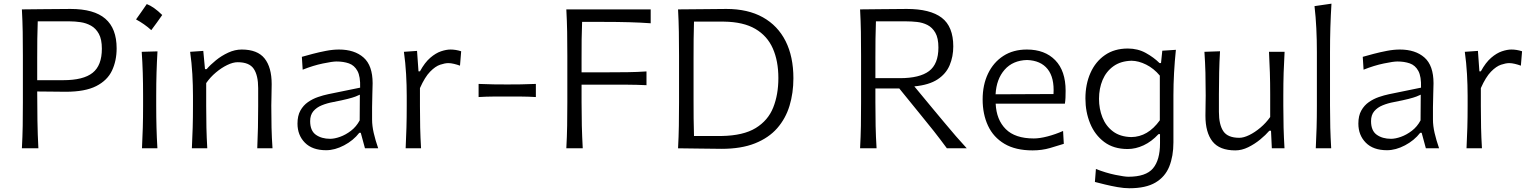

<svg xmlns="http://www.w3.org/2000/svg" viewBox="-20 -794 8196 1028"><path d="M97.2 0Q100.6 -62.5 101.6 -120.1Q102.5 -177.7 102.5 -246.6V-495.6Q102.5 -564.9 101.6 -622.8Q100.6 -680.7 97.2 -743.7Q143.6 -743.7 209 -744.9Q274.4 -746.1 357.9 -746.1Q483.4 -746.1 543.9 -693.8Q604.5 -641.6 604.5 -535.2Q604.5 -468.8 579.6 -416Q554.7 -363.3 495.1 -333Q435.5 -302.7 332 -302.7Q295.9 -302.7 253.2 -303.5Q210.4 -304.2 179.2 -304.2Q179.2 -223.6 180.4 -148.9Q181.6 -74.2 185.5 0ZM182.1 -679.7Q180.2 -632.3 179.7 -585.2Q179.2 -538.1 179.2 -484.4V-364.7H318.8Q426.3 -364.7 475.8 -404.1Q525.4 -443.4 525.4 -533.2Q525.4 -583.5 509.3 -612.8Q493.2 -642.1 467.3 -656.5Q441.4 -670.9 411.1 -675.3Q380.9 -679.7 353 -679.7Z M765.9 -772.2Q804 -757.7 848.6 -713.7Q819.6 -671.8 790 -632.6Q771.8 -649.2 751.1 -663.7Q730.4 -678.2 708.4 -690Q723.4 -710.4 737.1 -730.6Q750.8 -750.7 765.9 -772.2ZM740.2 0Q743.2 -57.6 744.6 -111.1Q746.1 -164.6 746.1 -228.5V-280.8Q746.1 -348.6 744.4 -403.8Q742.7 -459 738.8 -516.6L823.2 -519Q819.8 -460.9 818.1 -405Q816.4 -349.1 816.4 -280.8V-228.5Q816.4 -164.6 817.9 -111.1Q819.3 -57.6 822.8 0Z M1007.3 0Q1010.3 -57.6 1011.7 -111.1Q1013.2 -164.6 1013.2 -228.5V-280.8Q1013.2 -337.4 1009.8 -397.5Q1006.3 -457.5 998 -516.6L1068.4 -521.5L1077.6 -423.8H1086.4Q1106 -446.8 1136 -471.2Q1166 -495.6 1201.9 -512.2Q1237.8 -528.8 1273.9 -528.8Q1358.4 -528.8 1396.5 -481.2Q1434.6 -433.6 1434.6 -343.3Q1434.6 -310.1 1433.6 -280.8Q1432.6 -251.5 1432.6 -228.5Q1432.6 -164.6 1433.8 -111.1Q1435.1 -57.6 1439 0H1357.4Q1359.9 -57.6 1361.1 -110.8Q1362.3 -164.1 1362.3 -226.1V-322.3Q1362.3 -390.6 1338.4 -425.8Q1314.5 -460.9 1252.4 -460.9Q1227.5 -460.9 1196.8 -446Q1166 -431.2 1136 -406Q1106 -380.9 1084 -349.1V-226.1Q1084 -164.1 1085.2 -110.8Q1086.4 -57.6 1089.8 0Z M1726.1 10.3Q1652.3 10.3 1612.5 -30Q1572.8 -70.3 1572.8 -132.3Q1572.8 -174.3 1588.4 -202.1Q1604 -230 1628.9 -247.3Q1653.8 -264.6 1682.4 -274.4Q1710.9 -284.2 1736.8 -289.6L1908.2 -324.7Q1910.2 -384.3 1893.8 -414.3Q1877.4 -444.3 1848.1 -454.6Q1818.8 -464.8 1781.7 -464.8Q1760.3 -464.8 1708.7 -454.1Q1657.2 -443.4 1600.6 -420.9L1596.2 -489.7Q1620.1 -496.6 1654.3 -505.6Q1688.5 -514.6 1725.3 -521.7Q1762.2 -528.8 1794.9 -528.8Q1877.9 -528.8 1926.5 -486.1Q1975.1 -443.4 1975.1 -348.1Q1975.1 -325.2 1973.6 -289.6Q1972.2 -253.9 1972.2 -220.2V-153.8Q1972.2 -120.1 1981 -82Q1989.7 -43.9 2004.9 0H1934.1L1911.6 -83H1903.8Q1872.1 -42 1822.5 -15.9Q1772.9 10.3 1726.1 10.3ZM1747.6 -50.8Q1771 -50.8 1801 -61.5Q1831.1 -72.3 1859.4 -94Q1887.7 -115.7 1905.8 -149.4L1906.7 -287.1Q1897.9 -282.7 1883.5 -277.1Q1869.1 -271.5 1841.3 -264.4Q1813.5 -257.3 1763.7 -247.6Q1731 -241.7 1702.9 -230.2Q1674.8 -218.8 1657.7 -198.5Q1640.6 -178.2 1640.6 -145.5Q1640.6 -94.2 1671.1 -72.5Q1701.7 -50.8 1747.6 -50.8Z M2151.9 0Q2154.8 -57.6 2156.2 -111.1Q2157.7 -164.6 2157.7 -228.5V-280.8Q2157.7 -337.4 2154.3 -397.5Q2150.9 -457.5 2142.6 -516.6L2212.9 -521.5L2220.7 -412.1H2228.5Q2254.4 -459.5 2283.7 -484.6Q2313 -509.8 2341.3 -519.3Q2369.6 -528.8 2392.1 -528.8Q2420.4 -528.8 2449.2 -519.5L2442.9 -442.4Q2427.2 -448.2 2410.6 -452.1Q2394 -456.1 2380.4 -456.1Q2362.3 -456.1 2336.7 -447.5Q2311 -439 2283 -410.4Q2254.9 -381.8 2228.5 -322.3V-226.1Q2228.5 -164.1 2229.7 -110.8Q2231 -57.6 2234.4 0Z M2542.5 -274.4V-344.7Q2584.5 -342.8 2623.3 -342.3Q2662.1 -341.8 2695.8 -341.8Q2729 -341.8 2768.1 -342.3Q2807.1 -342.8 2849.1 -344.7V-274.4Q2807.1 -276.9 2768.1 -277.1Q2729 -277.3 2695.8 -277.3Q2662.1 -277.3 2623.3 -277.1Q2584.5 -276.9 2542.5 -274.4Z M3012.2 0Q3015.6 -62.5 3016.6 -120.1Q3017.6 -177.7 3017.6 -246.6V-495.6Q3017.6 -564.9 3016.6 -622.8Q3015.6 -680.7 3012.2 -743.7H3463.9V-669.4Q3410.6 -673.3 3349.9 -675Q3289.1 -676.8 3206.5 -676.8H3096.7Q3094.7 -629.9 3094.2 -583.7Q3093.8 -537.6 3093.8 -484.4V-406.7H3213.9Q3286.6 -406.7 3339.4 -407.5Q3392.1 -408.2 3441.4 -411.6V-337.9Q3389.2 -340.3 3336.7 -340.6Q3284.2 -340.8 3212.9 -340.8H3093.8V-246.6Q3093.8 -177.7 3095.2 -120.1Q3096.7 -62.5 3100.1 0Z M3610.4 0Q3613.8 -62.5 3614.7 -120.1Q3615.7 -177.7 3615.7 -246.6V-495.6Q3615.7 -564.9 3614.7 -622.8Q3613.8 -680.7 3610.4 -743.7Q3683.1 -743.7 3743.7 -744.9Q3804.2 -746.1 3869.1 -746.1Q3984.4 -746.1 4064.5 -701.4Q4144.5 -656.7 4186.3 -573.7Q4228 -490.7 4228 -375Q4228 -296.4 4207.3 -227.8Q4186.5 -159.2 4141.1 -107.4Q4095.7 -55.7 4022.2 -26.4Q3948.7 2.9 3843.8 2.9Q3776.4 2.9 3723.9 1.5Q3671.4 0 3610.4 0ZM3695.8 -65.9H3844.2Q3960 -67.9 4026.1 -108.4Q4092.3 -148.9 4119.9 -218.3Q4147.5 -287.6 4147.5 -376Q4147.5 -467.3 4117.9 -534.4Q4088.4 -601.6 4024.4 -639.2Q3960.4 -676.8 3856.4 -678.2H3695.8Q3694.3 -630.9 3693.8 -584.2Q3693.4 -537.6 3693.4 -482.4V-259.8Q3693.4 -205.6 3693.8 -159.4Q3694.3 -113.3 3695.8 -65.9Z M4585 -743.7Q4632.8 -743.7 4695.3 -744.9Q4757.8 -746.1 4835 -746.1Q4960.4 -746.1 5022.2 -699Q5084 -651.9 5084 -545.4Q5084 -491.2 5064.7 -445.1Q5045.4 -398.9 4999.8 -368.9Q4954.1 -338.9 4875.5 -331.5L4974.1 -212.4Q5002.4 -178.7 5034.4 -140.1Q5066.4 -101.6 5098.1 -64.9Q5129.9 -28.3 5156.2 0H5049.8Q5014.2 -48.3 4979.5 -92.5Q4944.8 -136.7 4908.7 -180.2L4794.9 -320.3H4667V-246.6Q4667 -177.7 4668.2 -120.1Q4669.4 -62.5 4673.3 0H4585Q4588.4 -62.5 4589.4 -120.1Q4590.3 -177.7 4590.3 -246.6V-495.6Q4590.3 -564.9 4589.4 -622.8Q4588.4 -680.7 4585 -743.7ZM4669.9 -679.7Q4668 -632.3 4667.5 -585.4Q4667 -538.6 4667 -484.4V-375.5H4797.9Q4903.8 -375.5 4954.1 -413.3Q5004.4 -451.2 5004.4 -539.6Q5004.4 -590.3 4988 -618.7Q4971.7 -647 4945.8 -660.2Q4919.9 -673.3 4889.6 -676.5Q4859.4 -679.7 4831.5 -679.7Z M5508.8 11.2Q5417.5 11.2 5358.2 -23.9Q5298.8 -59.1 5270 -120.8Q5241.2 -182.6 5241.2 -261.7Q5241.2 -339.4 5270 -399.7Q5298.8 -460 5351.8 -494.4Q5404.8 -528.8 5478 -528.8Q5574.2 -528.8 5629.9 -471.7Q5685.5 -414.6 5685.5 -308.1Q5685.5 -288.1 5684.8 -271.2Q5684.1 -254.4 5681.6 -238.8H5311Q5314.9 -152.8 5365 -102.8Q5415 -52.7 5515.1 -52.7Q5546.9 -52.7 5588.9 -63.7Q5630.9 -74.7 5671.9 -92.8L5675.8 -23.9Q5645.5 -14.2 5602.1 -1.5Q5558.6 11.2 5508.8 11.2ZM5620.6 -290.5Q5626 -377.9 5589.1 -424.1Q5552.2 -470.2 5479 -472.7Q5402.8 -470.7 5358.9 -420.7Q5314.9 -370.6 5310.5 -289.1Z M6026.9 213.9Q5998 213.9 5963.4 207.8Q5928.7 201.7 5896.5 193.8Q5864.3 186 5842.3 180.2L5847.7 110.8Q5901.4 131.8 5951.2 142.1Q6001 152.3 6021.5 152.3Q6115.2 152.3 6153.1 107.7Q6190.9 63 6190.9 -26.9V-75.7H6182.6Q6146 -36.1 6103.3 -16.1Q6060.5 3.9 6017.6 3.9Q5942.4 3.9 5892.1 -33.9Q5841.8 -71.8 5816.7 -133.3Q5791.5 -194.8 5791.5 -266.6Q5791.5 -342.8 5818.4 -403.3Q5845.2 -463.9 5896 -499Q5946.8 -534.2 6018.6 -534.2Q6071.8 -534.2 6114.7 -510.5Q6157.7 -486.8 6188 -456.5H6196.3L6203.1 -522.5L6275.9 -527.3Q6269.5 -466.3 6266.1 -404.3Q6262.7 -342.3 6262.7 -283.7V-31.7Q6262.7 42 6240.5 97.4Q6218.3 152.8 6166.7 183.3Q6115.2 213.9 6026.9 213.9ZM6037.1 -60.1Q6126 -61 6189.9 -149.9V-389.2Q6157.7 -427.7 6116.9 -448Q6076.2 -468.3 6038.6 -468.8Q5980.5 -467.3 5941.7 -439.5Q5902.8 -411.6 5883.5 -366Q5864.3 -320.3 5864.3 -264.6Q5864.3 -211.4 5882.6 -165.3Q5900.9 -119.1 5939.2 -90.3Q5977.5 -61.5 6037.1 -60.1Z M6594.2 11.2Q6509.8 11.2 6471.9 -36.6Q6434.1 -84.5 6434.1 -174.3Q6434.1 -207.5 6434.8 -233.2Q6435.5 -258.8 6435.5 -282.7Q6435.5 -349.6 6434.1 -404.3Q6432.6 -459 6428.7 -516.6L6512.2 -519.5Q6508.8 -461.9 6507.6 -406.7Q6506.3 -351.6 6506.3 -289.6V-194.8Q6506.3 -126.5 6530 -91.3Q6553.7 -56.2 6615.7 -56.2Q6638.7 -56.2 6668.7 -70.8Q6698.7 -85.4 6728.8 -110.8Q6758.8 -136.2 6780.8 -167.5V-289.6Q6780.8 -351.6 6779.1 -405.3Q6777.3 -459 6774.4 -516.6H6857.9Q6854.5 -459 6852.8 -404.3Q6851.1 -349.6 6851.1 -282.7V-228.5Q6851.1 -164.6 6852.5 -111.1Q6854 -57.6 6857.4 0H6789.6L6785.2 -94.2H6776.4Q6756.8 -71.3 6727.1 -46.9Q6697.3 -22.5 6662.8 -5.6Q6628.4 11.2 6594.2 11.2Z M7024.9 0Q7027.8 -57.6 7029.3 -111.1Q7030.8 -164.6 7030.8 -228.5V-515.1Q7030.8 -581.1 7027.8 -642.1Q7024.9 -703.1 7018.1 -761.2L7108.9 -774.4Q7105 -710.9 7103 -647.2Q7101.1 -583.5 7101.1 -515.1V-228.5Q7101.1 -164.6 7102.5 -111.1Q7104 -57.6 7107.4 0Z M7406.2 10.3Q7332.5 10.3 7292.7 -30Q7252.9 -70.3 7252.9 -132.3Q7252.9 -174.3 7268.6 -202.1Q7284.2 -230 7309.1 -247.3Q7334 -264.6 7362.5 -274.4Q7391.1 -284.2 7417 -289.6L7588.4 -324.7Q7590.3 -384.3 7574 -414.3Q7557.6 -444.3 7528.3 -454.6Q7499 -464.8 7461.9 -464.8Q7440.4 -464.8 7388.9 -454.1Q7337.4 -443.4 7280.8 -420.9L7276.4 -489.7Q7300.3 -496.6 7334.5 -505.6Q7368.7 -514.6 7405.5 -521.7Q7442.4 -528.8 7475.1 -528.8Q7558.1 -528.8 7606.7 -486.1Q7655.3 -443.4 7655.3 -348.1Q7655.3 -325.2 7653.8 -289.6Q7652.3 -253.9 7652.3 -220.2V-153.8Q7652.3 -120.1 7661.1 -82Q7669.9 -43.9 7685.1 0H7614.3L7591.8 -83H7584Q7552.2 -42 7502.7 -15.9Q7453.1 10.3 7406.2 10.3ZM7427.7 -50.8Q7451.2 -50.8 7481.2 -61.5Q7511.2 -72.3 7539.6 -94Q7567.9 -115.7 7585.9 -149.4L7586.9 -287.1Q7578.1 -282.7 7563.7 -277.1Q7549.3 -271.5 7521.5 -264.4Q7493.7 -257.3 7443.8 -247.6Q7411.1 -241.7 7383.1 -230.2Q7355 -218.8 7337.9 -198.5Q7320.8 -178.2 7320.8 -145.5Q7320.8 -94.2 7351.3 -72.5Q7381.8 -50.8 7427.7 -50.8Z M7832 0Q7835 -57.6 7836.4 -111.1Q7837.9 -164.6 7837.9 -228.5V-280.8Q7837.9 -337.4 7834.5 -397.5Q7831.1 -457.5 7822.8 -516.6L7893.1 -521.5L7900.9 -412.1H7908.7Q7934.6 -459.5 7963.9 -484.6Q7993.2 -509.8 8021.5 -519.3Q8049.8 -528.8 8072.3 -528.8Q8100.6 -528.8 8129.4 -519.5L8123 -442.4Q8107.4 -448.2 8090.8 -452.1Q8074.2 -456.1 8060.5 -456.1Q8042.5 -456.1 8016.8 -447.5Q7991.2 -439 7963.1 -410.4Q7935.1 -381.8 7908.7 -322.3V-226.1Q7908.7 -164.1 7909.9 -110.8Q7911.1 -57.6 7914.6 0Z"/></svg>

Font: Pinar-FD Regular
Style: FD-Regular
Weight: 400
Designer: Amin Abedi
Version: Version 3.000